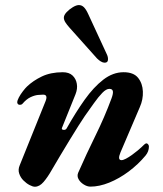

<svg xmlns="http://www.w3.org/2000/svg" viewBox="-20 -715 638 750"><path d="M388.6 -470.1Q381.8 -470.1 373.7 -475Q365.7 -479.9 359 -486.7L251.5 -607Q241.6 -618 235.5 -627.6Q229.4 -637.1 229.4 -646Q229.4 -655.7 239.7 -667Q250.1 -678.2 264.1 -686.7Q278.1 -695.2 288 -695.2Q299.3 -695.2 307.8 -686.8Q316.2 -678.5 324.5 -660.3L397.9 -501.6Q402.7 -491.3 401.7 -480.7Q400.7 -470.1 388.6 -470.1ZM116.3 14.4Q107.8 14.4 95.4 7.8Q82.9 1.3 71.5 -10.2Q60.1 -21.6 55 -37Q49.8 -52.3 56.9 -69L158.1 -320.2Q167.9 -345.3 148.6 -345.3Q141.9 -345.3 128.4 -344.1Q115 -342.8 99.1 -335.3Q83.2 -327.7 68.1 -310Q64.1 -305.2 56.3 -305.7Q48.5 -306.2 47.3 -314.8Q47.3 -322.5 53.7 -334.4Q60.1 -346.4 69.6 -358.8Q79.1 -371.1 85.5 -377.1Q109.6 -400.1 143.7 -416.4Q177.8 -432.7 224.9 -432.9Q249.8 -432.9 263.4 -420Q276.9 -407.1 280.1 -387.7Q283.4 -368.2 275.1 -347.2L222.2 -215.8Q219.2 -208.8 227.8 -207.8Q236.4 -206.8 240.3 -213.4Q275.5 -276 310.6 -325.3Q345.8 -374.7 383.5 -403.8Q421.3 -432.9 462.8 -432.9Q501.8 -432.9 519.4 -411Q536.9 -389.1 538.1 -357.6Q539.4 -326.2 526.2 -296.6L450.6 -119.6Q438 -89.4 454.8 -89.4Q461 -89.4 472 -95.1Q482.9 -100.8 495.2 -109.6Q507.4 -118.4 517.6 -126.9Q527.9 -135.3 532.7 -140.1Q537.8 -145.2 543.2 -150.2Q548.6 -155.1 552.1 -155.1Q555.1 -155.1 558.4 -151.4Q561.7 -147.6 561.7 -142.8Q561.7 -123.3 548.7 -107.5Q519.4 -72.4 482.5 -44.9Q445.7 -17.5 406.8 -1.7Q367.9 14 333.4 14Q320.3 14 306.8 5.4Q293.3 -3.1 286.8 -15.2Q280.2 -27.2 285.2 -39.8Q317.5 -113.4 352.7 -184.8Q388 -256.2 415.6 -330.6Q422.6 -349.5 420.9 -358.6Q419.2 -367.7 407.6 -367.9Q395 -368.1 379.6 -352.2Q364.2 -336.3 347.2 -312.3Q330.3 -288.2 311.5 -262Q302.8 -249.7 286.9 -224.3Q271 -198.9 251.8 -167.7Q232.5 -136.6 214.2 -105.4Q195.9 -74.2 181.7 -50.3Q166.2 -22.8 150.2 -4.2Q134.1 14.4 116.3 14.4Z"/></svg>

Font: EB Garamond
Style: Italic
Weight: 400
Italic angle: -17.2°
Designer: Georg Duffner and Octavio Pardo
Foundry: Georg Duffner
Version: Version 1.001